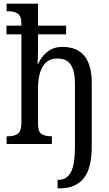

<svg xmlns="http://www.w3.org/2000/svg" viewBox="-20 -780 592 1040"><path d="M292 194H297Q342 194 364 152.5Q386 111 386 10V-326Q386 -394 364 -428.5Q342 -463 291 -463Q238 -463 212 -420.5Q186 -378 186 -301V-109Q186 -68 204 -55Q222 -42 258 -42H261V0H16V-42H25Q59 -42 77.5 -56.5Q96 -71 96 -114V-594H15V-641H96V-651Q96 -691 77.5 -705Q59 -719 24 -719H16V-760H186V-641H338V-594H186V-512Q186 -487 185 -465.5Q184 -444 183 -435H187Q207 -478 240 -502Q273 -526 318 -526Q477 -526 477 -330V9Q477 135 432 187.5Q387 240 306 240H292Z"/></svg>

Font: Noto Serif Narrow
Style: Regular
Weight: 400
Width: 4
Designer: Monotype Design Team
Foundry: Monotype Imaging Inc.
Version: Version 1.001